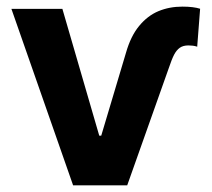

<svg xmlns="http://www.w3.org/2000/svg" viewBox="-20 -557 636 577"><path d="M167.5 -530.3 278.3 -149.2H284.2L358.5 -398.1Q372.8 -448.4 398.2 -479.1Q423.6 -509.9 456.3 -523.5Q489.1 -537.1 527.9 -537.1Q561.4 -537.1 581.4 -530.7L572.6 -416.3Q572.6 -416.3 571.9 -416.8Q571.1 -417.3 570.7 -417.3Q560 -420.5 546.2 -420.5Q530.4 -420.5 520.4 -413.5Q510.4 -406.4 503.3 -392.8Q496.2 -379.2 486.5 -350.3L362.3 0H199.7L14.3 -530.3Z"/></svg>

Font: WEMIX Pretendard Variable
Style: Regular
Weight: 400
Designer: Base glyphs from Inter by Rasmus Andersson; Hangeul glyphs from Noto Sans CJK(Source Han Sans) by Jang Soo-young and Kan
Foundry: Kil Hyung-jin
Version: Version 1.000;Glyphs 3.2 (3208)